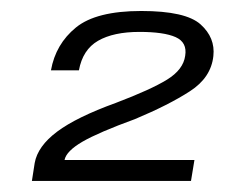

<svg xmlns="http://www.w3.org/2000/svg" viewBox="-20 -701 405 346"><path d="M37.5 -375H324.2L330.4 -412.7H96.3Q99.4 -428.6 128.5 -445.6Q157.7 -462.5 223.3 -486.4Q284.2 -511.9 322.3 -536.6Q360.4 -561.2 364.5 -600Q368.2 -633 341.4 -657.1Q314.5 -681.2 234.6 -681.2Q153.4 -681.2 116.9 -651.5Q80.3 -621.7 71.8 -574.2H122.2Q129 -611.5 156.7 -627.5Q184.5 -643.5 231.3 -643.5Q275.3 -643.5 296.5 -634.1Q317.7 -624.6 313.7 -600.4Q310.3 -575.6 281.2 -557.6Q252.1 -539.6 188.8 -515.6Q118.1 -490 83 -463.8Q47.9 -437.5 42.5 -407.2Z"/></svg>

Font: Anybody Thin
Style: Italic
Weight: 100
Italic angle: -10°
Designer: Tyler Finck
Foundry: Etcetera Type Company
Version: Version 1.114;gftools[0.9.25]